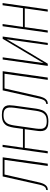

<svg xmlns="http://www.w3.org/2000/svg" viewBox="742 -1300 550 2105"><g transform="rotate(-90 1017.5 -248.0)"><path d="M-15 0 -12 -18Q2 -18 12.5 -25Q23 -32 31 -48.5Q39 -65 45 -92L135 -494H345L275 0H250L317 -474H156L67 -83Q64 -73 59 -59Q54 -45 45.5 -31.5Q37 -18 23.5 -9Q10 0 -8 0Z M738 7Q695 7 672 -4.5Q649 -16 640.5 -35Q632 -54 632 -77.5Q632 -101 636 -125L670 -372Q675 -404 685.5 -434Q696 -464 724.5 -483.5Q753 -503 810 -503Q852 -503 875 -491.5Q898 -480 907 -461Q916 -442 915.5 -419Q915 -396 912 -372L878 -125Q873 -93 862 -62.5Q851 -32 823 -12.5Q795 7 738 7ZM388 0 458 -495H482L450 -272H658L656 -252H448L412 0ZM740 -11Q786 -11 809 -28.5Q832 -46 841.5 -73.5Q851 -101 855 -130L888 -368Q892 -396 890.5 -423Q889 -450 871.5 -467.5Q854 -485 808 -485Q762 -485 739 -467.5Q716 -450 707 -423Q698 -396 694 -368L660 -130Q656 -101 657 -73.5Q658 -46 676 -28.5Q694 -11 740 -11Z M929 0 932 -18Q946 -18 956.5 -25Q967 -32 975 -48.5Q983 -65 989 -92L1079 -494H1289L1219 0H1194L1261 -474H1100L1011 -83Q1008 -73 1003 -59Q998 -45 989.5 -31.5Q981 -18 967.5 -9Q954 0 936 0Z M1347 0 1417 -494H1441L1378 -47L1644 -494H1669L1599 0H1576L1639 -450Q1572 -337 1506 -225Q1440 -113 1371 0Z M1712 0 1782 -495H1806L1774 -272H1980L2012 -495H2036L1966 0H1942L1978 -252H1772L1736 0Z"/></g></svg>

Font: Alumni Sans SC Thin
Style: Italic
Weight: 100
Italic angle: -8°
Designer: Robert E. Leuschke
Foundry: Robert E. Leuschke
Version: Version 1.016